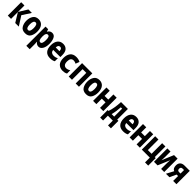

<svg xmlns="http://www.w3.org/2000/svg" viewBox="714 -2946 5572 5572"><g transform="rotate(45 3500.0 -160.0)"><path d="M174 0V-280L345 0H492L309 -286L480 -549H337L174 -284V-549H40V0Z M975 -273Q975 -413 914 -486.5Q853 -560 750 -560Q633 -560 579 -477.5Q525 -395 525 -278Q525 -163 577 -77Q629 9 753 9Q878 9 926.5 -76Q975 -161 975 -273ZM671 -275Q671 -432 751 -432Q829 -432 829 -275Q829 -118 752 -118Q671 -118 671 -275Z M1179 -275V-292Q1179 -367 1199.5 -399.5Q1220 -432 1257 -432Q1295 -432 1311 -395.5Q1327 -359 1327 -278Q1327 -117 1256 -117Q1217 -117 1198 -154.5Q1179 -192 1179 -275ZM1179 240V42Q1179 12 1176.5 -14Q1174 -40 1171 -58H1179Q1230 10 1306 10Q1380 10 1427.5 -67.5Q1475 -145 1475 -281Q1475 -394 1436 -476.5Q1397 -559 1310 -559Q1221 -559 1177 -476H1169L1148 -549H1040V240Z M1942 -28V-154Q1920 -139 1884.5 -127.5Q1849 -116 1800 -116Q1747 -116 1713.5 -143.5Q1680 -171 1677 -228H1970V-307Q1970 -437 1913 -498Q1856 -559 1761 -559Q1649 -559 1589.5 -482.5Q1530 -406 1530 -274Q1530 -136 1593 -63Q1656 10 1776 10Q1837 10 1877.5 -1.5Q1918 -13 1942 -28ZM1757 -436Q1828 -436 1830 -330H1677Q1680 -436 1757 -436Z M2445 -26V-161Q2410 -137 2377 -127Q2344 -117 2317 -117Q2262 -117 2229 -154.5Q2196 -192 2196 -276Q2196 -432 2315 -432Q2368 -432 2417 -403L2462 -520Q2391 -559 2299 -559Q2174 -559 2112 -481.5Q2050 -404 2050 -271Q2050 -129 2116.5 -59.5Q2183 10 2296 10Q2329 10 2369 2.5Q2409 -5 2445 -26Z M2674 0V-436H2826V0H2960V-549H2540V0Z M3475 -273Q3475 -413 3414 -486.5Q3353 -560 3250 -560Q3133 -560 3079 -477.5Q3025 -395 3025 -278Q3025 -163 3077 -77Q3129 9 3253 9Q3378 9 3426.5 -76Q3475 -161 3475 -273ZM3171 -275Q3171 -432 3251 -432Q3329 -432 3329 -275Q3329 -118 3252 -118Q3171 -118 3171 -275Z M3674 0V-225H3826V0H3960V-549H3826V-338H3674V-549H3540V0Z M4241 -437H4296V-110H4192Q4215 -200 4226 -277Q4237 -354 4241 -437ZM4148 197V0H4350V197H4470V-110H4420V-549H4138Q4133 -428 4113.5 -311.5Q4094 -195 4063 -110H4028V197Z M4942 -28V-154Q4920 -139 4884.5 -127.5Q4849 -116 4800 -116Q4747 -116 4713.5 -143.5Q4680 -171 4677 -228H4970V-307Q4970 -437 4913 -498Q4856 -559 4761 -559Q4649 -559 4589.5 -482.5Q4530 -406 4530 -274Q4530 -136 4593 -63Q4656 10 4776 10Q4837 10 4877.5 -1.5Q4918 -13 4942 -28ZM4757 -436Q4828 -436 4830 -330H4677Q4680 -436 4757 -436Z M5174 0V-225H5326V0H5460V-549H5326V-338H5174V-549H5040V0Z M6000 197V-112H5960V-549H5826V-114H5674V-549H5540V0H5869V197Z M6187 0 6340 -364Q6337 -325 6335 -288.5Q6333 -252 6333 -216V0H6460V-549H6314L6161 -183Q6165 -231 6167 -265Q6169 -299 6169 -336V-549H6040V0Z M6697 -373Q6697 -447 6766 -447H6826V-303H6766Q6697 -303 6697 -373ZM6673 0 6766 -202H6826V0H6960V-549H6744Q6658 -549 6610.5 -504Q6563 -459 6563 -378Q6563 -253 6648 -221L6530 0Z"/></g></svg>

Font: Noto Sans Mono UI Condensed ExtraBold
Style: Regular
Weight: 800
Width: 3
Designer: Monotype Design team
Foundry: Monotype Imaging Inc.
Version: 1.000